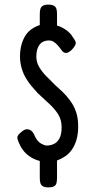

<svg xmlns="http://www.w3.org/2000/svg" viewBox="-20 -741 427 835"><path d="M320 -192Q320 -159 313 -134.5Q306 -110 293.5 -91.5Q281 -73 264 -61.5Q247 -50 228 -43V33Q228 46 225.5 55.5Q223 65 214.5 69.5Q206 74 190 74Q175 74 166.5 69Q158 64 155.5 54.5Q153 45 153 32V-41Q133 -46 115.5 -56.5Q98 -67 85.5 -81.5Q73 -96 66 -112Q55 -134 55.5 -144Q56 -154 74 -168Q87 -179 97.5 -179Q108 -179 117 -171.5Q126 -164 131 -150Q142 -126 158 -117Q174 -108 184 -108Q199 -108 213.5 -114.5Q228 -121 238 -138Q248 -155 248 -188Q248 -221 232 -245.5Q216 -270 192 -291.5Q168 -313 144 -336Q131 -350 117.5 -366Q104 -382 92.5 -401.5Q81 -421 74 -445Q67 -469 67 -496Q67 -521 72.5 -543Q78 -565 88.5 -583Q99 -601 115.5 -613Q132 -625 153 -632V-679Q153 -692 155.5 -701.5Q158 -711 166.5 -716Q175 -721 190 -721Q206 -721 214.5 -716Q223 -711 225.5 -702Q228 -693 228 -680V-630Q251 -623 269 -609.5Q287 -596 295 -582Q308 -565 309.5 -556Q311 -547 298 -531Q290 -521 281 -515.5Q272 -510 264 -511Q256 -512 249 -521Q240 -534 231 -544Q222 -554 213 -559.5Q204 -565 193 -565Q179 -565 168.5 -560Q158 -555 151.5 -546Q145 -537 141.5 -524.5Q138 -512 138 -495Q138 -470 151 -448.5Q164 -427 182.5 -408.5Q201 -390 218 -373Q236 -357 253.5 -340Q271 -323 286.5 -301.5Q302 -280 311 -253.5Q320 -227 320 -192Z"/></svg>

Font: Fredoka Condensed
Style: Regular
Weight: 400
Width: 3
Designer: Ben Nathan
Foundry: Milena B. Brandão, Ben Nathan
Version: Version 2.001